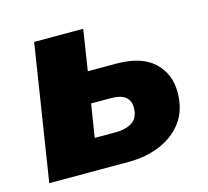

<svg xmlns="http://www.w3.org/2000/svg" viewBox="-78 -582 730 673"><g transform="rotate(-15 286.5 -246.0)"><path d="M22 0 99 -492H277L254 -344H357Q448 -344 493.5 -301.5Q539 -259 539 -192Q539 -129 508.5 -86.5Q478 -44 426 -22Q374 0 310 0ZM217 -112H292Q332 -112 354.5 -128Q377 -144 377 -179Q377 -205 360 -218.5Q343 -232 309 -232H236Z"/></g></svg>

Font: Nunito Sans 12pt Black
Style: Italic
Weight: 900
Italic angle: -9°
Designer: Vernon Adams
Foundry: Vernon Adams
Version: Version 3.101;gftools[0.9.27]